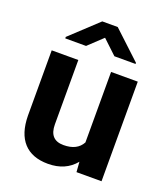

<svg xmlns="http://www.w3.org/2000/svg" viewBox="-139 -848 837 957"><g transform="rotate(20 280.0 -370.0)"><path d="M370.6 -53.7Q318.4 9.8 226.1 9.8Q141.1 9.8 96.4 -39.1Q51.8 -87.9 50.8 -182.1V-528.3H191.9V-187Q191.9 -104.5 267.1 -104.5Q338.9 -104.5 365.7 -154.3V-528.3H507.3V0H374.5ZM466.8 -613.3V-607.4H354.5L279.3 -678.2L204.1 -607.4H93.8V-615.2L238.3 -750H320.3Z"/></g></svg>

Font: SteelSelectRoboto
Style: Roboto-Bold
Weight: 700
Designer: Google
Version: Version 2.137; 2017